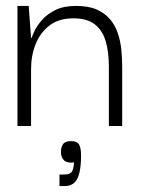

<svg xmlns="http://www.w3.org/2000/svg" viewBox="-20 -426 476 649"><path d="M39 0V-406H77L85 -298H87Q89 -305 97 -322Q105 -339 122 -358.5Q139 -378 167 -392Q195 -406 237 -406Q279 -406 306.5 -394Q334 -382 351.5 -361.5Q369 -341 378 -314.5Q387 -288 390 -259Q393 -230 393 -201V0H348V-201Q348 -251 337 -287.5Q326 -324 300 -344Q274 -364 228 -364Q179 -364 147.5 -340Q116 -316 100.5 -277Q85 -238 85 -192V0ZM181 203V164H196Q219 164 224.5 151.5Q230 139 230 123Q208 126 197 116.5Q186 107 186 86Q186 72 193 61.5Q200 51 220 51Q240 51 247 62Q254 73 254 100Q254 132 249 155.5Q244 179 232 191Q220 203 198 203Z"/></svg>

Font: Darker Grotesque
Style: Regular
Weight: 400
Designer: Gabriel Lam
Foundry: TypeRant
Version: Version 1.000;gftools[0.9.28]